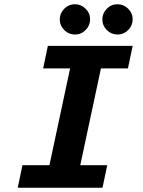

<svg xmlns="http://www.w3.org/2000/svg" viewBox="-20 -884 672 904"><path d="M63.4 0 85.7 -106.1H212.7L310.1 -561.9H183.1L205.4 -668H604.6L582.3 -561.9H455.3L357.9 -106.1H484.9L462.6 0ZM533.4 -721.4Q504.3 -721.4 483.1 -742.4Q461.9 -763.4 461.9 -792.6Q461.9 -821.7 482.9 -842.9Q503.9 -864.1 533.1 -864.1Q562.2 -864.1 583.4 -843.1Q604.6 -822 604.6 -792.9Q604.6 -763.8 583.6 -742.6Q562.5 -721.4 533.4 -721.4ZM333 -721.4Q303.9 -721.4 282.6 -742.4Q261.4 -763.4 261.4 -792.6Q261.4 -821.7 282.5 -842.9Q303.5 -864.1 332.6 -864.1Q361.7 -864.1 383 -843.1Q404.2 -822 404.2 -792.9Q404.2 -763.8 383.1 -742.6Q362.1 -721.4 333 -721.4Z"/></svg>

Font: Atkinson Hyperlegible Mono ExtraLight
Style: Italic
Weight: 200
Italic angle: -12°
Monospace: yes
Designer: Elliott Scott, Megan Eiswerth, Linus Boman, Theodore Petrosky, Letters from Sweden
Foundry: Applied Design Works, Letters from Sweden
Version: Version 2.001